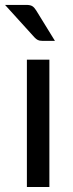

<svg xmlns="http://www.w3.org/2000/svg" viewBox="-32 -744 292 764"><path d="M164.5 -506.5V0H75V-506.5ZM72.5 -724.5Q89 -724.5 97 -719.2Q105 -714 112 -702.5L186.5 -581.5H135.5Q125 -581.5 118.5 -584.8Q112 -588 105 -595.5L-12 -724.5Z"/></svg>

Font: TypoPRO Lato
Style: Regular
Weight: 400
Designer: Lukasz Dziedzic with Adam Twardoch and Botio Nikoltchev
Foundry: tyPoland Lukasz Dziedzic
Version: Version 2.010; 2014-09-01; http://www.latofonts.com/